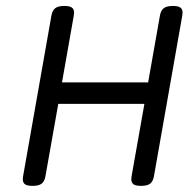

<svg xmlns="http://www.w3.org/2000/svg" viewBox="-20 -604 640 629"><path d="M578.1 -562.5Q578.1 -560.5 577.1 -552.7L484.4 -26.9Q481.4 -9.8 471.9 -2.4Q462.4 4.9 442.9 4.9H441.9Q424.8 4.9 417.5 -0.2Q410.2 -5.4 410.2 -17.1Q410.2 -19 411.1 -26.9L453.1 -263.7H170.9L128.9 -26.9Q126 -9.8 116.5 -2.4Q106.9 4.9 87.4 4.9H86.4Q69.3 4.9 62 -0.2Q54.7 -5.4 54.7 -17.1Q54.7 -19 55.7 -26.9L148.4 -552.7Q151.4 -569.8 160.9 -577.1Q170.4 -584.5 189.9 -584.5H190.9Q208 -584.5 215.3 -579.3Q222.7 -574.2 222.7 -562.5Q222.7 -560.5 221.7 -552.7L183.1 -334H465.3L503.9 -552.7Q506.8 -569.8 516.4 -577.1Q525.9 -584.5 545.4 -584.5H546.4Q563.5 -584.5 570.8 -579.3Q578.1 -574.2 578.1 -562.5Z"/></svg>

Font: Courier Prime Sans
Style: Italic
Weight: 400
Italic angle: -10°
Designer: Alan Dague-Greene
Foundry: Quote-Unquote Apps
Version: Version 3.020